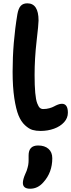

<svg xmlns="http://www.w3.org/2000/svg" viewBox="-20 -733 430 1160"><path d="M225.1 58.1Q197.8 58.1 176.5 52Q155.3 45.9 131.3 23.9Q107.4 2 92 -35.4Q76.7 -72.8 66.4 -140.1Q56.2 -207.5 56.2 -299.8Q56.2 -475.1 85 -647Q91.3 -682.6 105.5 -697.8Q119.6 -712.9 145 -712.9Q212.9 -712.9 212.9 -608.9Q212.9 -585.9 200.9 -482.9Q189 -379.9 189 -279.8Q189 -214.8 192.9 -172.4Q196.8 -129.9 204.6 -109.4Q212.4 -88.9 220.7 -81.5Q229 -74.2 241.2 -74.2Q260.7 -74.2 278.3 -79.1Q295.9 -84 306.6 -90.1Q317.4 -96.2 330.1 -101.1Q342.8 -106 354 -106Q390.1 -106 390.1 -51.8Q390.1 -20 367.2 5.4Q344.2 30.8 306.6 44.4Q269 58.1 225.1 58.1ZM162.1 407.2Q118.2 407.2 118.2 372.1Q118.2 351.1 132.8 317.9Q137.7 307.6 141.1 298.6Q144.5 289.6 146.7 279.8Q148.9 270 150.4 264.4Q151.9 258.8 152.3 248.3Q152.8 237.8 152.8 234.6Q152.8 231.4 152.8 219.5Q152.8 207.5 152.8 206.1Q152.8 146 210 146Q250 146 272.9 166.3Q295.9 186.5 295.9 223.1Q295.9 309.1 242.2 368.2Q208.5 407.2 162.1 407.2Z"/></svg>

Font: Shantell Sans Irregular Bouncy
Style: Regular
Weight: 600
Designer: Stephen Nixon, Anya Danilova, Shantell Martin
Foundry: Arrow Type
Version: Version 1.006;[9816181b4]